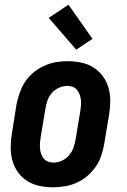

<svg xmlns="http://www.w3.org/2000/svg" viewBox="-20 -788 540 816"><path d="M206 8Q176 8 147.5 2Q119 -4 95.5 -19Q72 -34 56 -56.5Q40 -79 32.5 -106.5Q25 -134 25.5 -164Q26 -194 31 -223L50 -343Q55 -368 63.5 -393Q72 -418 86.5 -440Q101 -462 122 -479.5Q143 -497 167 -508Q191 -519 216.5 -523.5Q242 -528 267 -528Q297 -528 325.5 -522Q354 -516 377.5 -501Q401 -486 417.5 -463.5Q434 -441 441.5 -413.5Q449 -386 448.5 -356Q448 -326 443 -297L423 -177Q419 -152 410.5 -127Q402 -102 387 -80Q372 -58 351.5 -40.5Q331 -23 307 -12Q283 -1 257 3.5Q231 8 206 8ZM207 -97Q225 -97 242 -104.5Q259 -112 272 -126.5Q285 -141 291.5 -158.5Q298 -176 301 -194L321 -314Q323 -326 324 -338Q325 -350 324 -362Q323 -374 319 -385Q315 -396 308 -405Q301 -414 290 -418.5Q279 -423 267 -423Q249 -423 231.5 -415.5Q214 -408 201 -393.5Q188 -379 182 -361.5Q176 -344 173 -326L153 -206Q151 -194 150 -182Q149 -170 150 -158Q151 -146 154.5 -135Q158 -124 165 -115Q172 -106 183.5 -101.5Q195 -97 207 -97ZM304 -577 187 -712 271 -768 373 -623Z"/></svg>

Font: Iosevka Term Curly Extrabold
Style: Italic
Weight: 800
Italic angle: -9°
Designer: Belleve Invis
Foundry: Belleve Invis
Version: Version 32.3.0